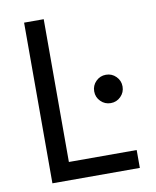

<svg xmlns="http://www.w3.org/2000/svg" viewBox="-82 -783 690 847"><g transform="rotate(-10 263.5 -360.0)"><path d="M84 0V-719.7H171.9V-80.1H475.6V0ZM399.4 -303.7Q373 -303.7 354.5 -322.3Q335.9 -340.8 335.9 -367.2Q335.9 -393.6 354.5 -412.1Q373 -430.7 399.4 -430.7Q425.8 -430.7 444.3 -412.1Q462.9 -393.6 462.9 -367.2Q462.9 -340.8 444.3 -322.3Q425.8 -303.7 399.4 -303.7Z"/></g></svg>

Font: Reddit Sans
Style: Regular
Weight: 400
Designer: Stephen Hutchings
Foundry: Reddit
Version: Version 1.014